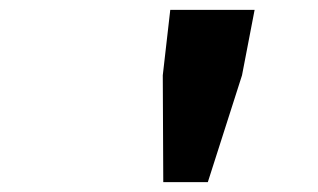

<svg xmlns="http://www.w3.org/2000/svg" viewBox="-20 -705 640 387"><path d="M309.1 -337.9 308.1 -553.2 323.2 -685.1H493.2L467.8 -553.2L398.9 -337.9Z"/></svg>

Font: Office Code Pro Bold Italic
Style: Regular
Weight: 700
Italic angle: -9°
Designer: Nathan Rutzky & Paul D. Hunt
Foundry: Adobe Systems Incorporated
Version: Version 1.004;PS 001.004;hotconv 1.0.70;makeotf.lib2.5.58329